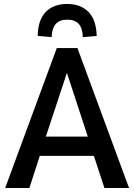

<svg xmlns="http://www.w3.org/2000/svg" viewBox="-20 -947 676 967"><path d="M6 0 266 -705H370L630 0H506L441 -198L487 -162H147L192 -198L128 0ZM316 -577 202 -232 186 -259H447L431 -232L318 -577ZM240 -760 170 -766Q171 -846 210 -886.5Q249 -927 318 -927Q387 -927 426 -886.5Q465 -846 467 -766L397 -760Q396 -804 377 -826Q358 -848 319 -848Q280 -848 261 -826.5Q242 -805 240 -760Z"/></svg>

Font: Nunito Sans 10pt Condensed
Style: Bold
Weight: 700
Width: 3
Designer: Vernon Adams
Foundry: Vernon Adams
Version: Version 3.101;gftools[0.9.27]